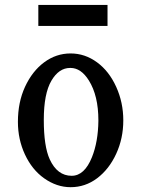

<svg xmlns="http://www.w3.org/2000/svg" viewBox="-20 -758 581 790"><path d="M137.7 -737.8H422.4V-651.4H137.7ZM160.2 -264.6Q160.2 -155.8 184.6 -102.5Q215.8 -34.7 274.9 -34.7Q327.6 -34.7 358.4 -111.3Q383.8 -174.8 384.8 -260.7V-262.7Q384.8 -364.3 345.7 -426.8Q313.5 -478.5 270 -478.5Q269.5 -478.5 268.6 -478.5Q222.2 -478.5 191.4 -425.8Q160.2 -372.6 160.2 -264.6ZM53.7 -256.8Q53.7 -337.4 83 -400.9Q112.8 -465.3 161.6 -501.5Q210.9 -538.1 270.5 -538.1Q329.6 -538.1 379.4 -501.5Q428.7 -465.3 458 -400.9Q487.3 -336.4 487.3 -262.7Q487.3 -188.5 458 -125Q428.7 -61.5 379.4 -24.4Q330.6 12.2 270.5 12.2Q213.4 12.2 161.6 -24.4Q111.8 -59.6 82.5 -122.6Q53.7 -184.6 53.7 -256.8Z"/></svg>

Font: Modern Antiqua
Style: Regular
Weight: 500
Version: Version 1.0